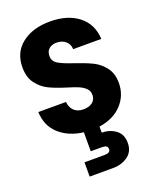

<svg xmlns="http://www.w3.org/2000/svg" viewBox="-176 -813 966 1188"><g transform="rotate(-20 307.5 -219.0)"><path d="M367 4V44Q419 44 458 72.5Q497 101 497 158Q497 215 456 244.5Q415 274 358 274H204V180H335Q355 180 365 174Q375 168 375 154Q375 140 365 134.5Q355 129 335 129H264V4Q167 -8 106 -63.5Q45 -119 42 -210H224Q228 -171 251 -150.5Q274 -130 311 -130Q349 -130 371 -147.5Q393 -165 393 -196Q393 -222 375.5 -239Q358 -256 332.5 -267Q307 -278 260 -292Q192 -313 149 -334Q106 -355 75 -396Q44 -437 44 -503Q44 -601 115 -656.5Q186 -712 300 -712Q416 -712 487 -656.5Q558 -601 563 -502H378Q376 -536 353 -555.5Q330 -575 294 -575Q263 -575 244 -558.5Q225 -542 225 -511Q225 -477 257 -458Q289 -439 357 -417Q425 -394 467.5 -373Q510 -352 541 -312Q572 -272 572 -209Q572 -128 517.5 -69Q463 -10 367 4Z"/></g></svg>

Font: Poppins A&M
Style: Bold-A&M
Weight: 700
Designer: Ninad Kale (Devanagari), Jonny Pinhorn (Latin)
Foundry: Indian Type Foundry
Version: 4.004